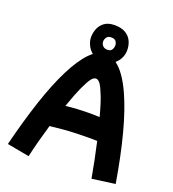

<svg xmlns="http://www.w3.org/2000/svg" viewBox="-180 -1131 1183 1316"><g transform="rotate(20 412.0 -473.0)"><path d="M439 -820Q462 -820 471 -835Q480 -850 480 -866Q480 -881 471 -895Q462 -909 436 -909Q412 -909 402 -894Q392 -879 392 -864Q392 -848 403.5 -834Q415 -820 439 -820ZM356 -505Q335 -460 300 -360Q341 -365 386.5 -367.5Q432 -370 476 -370Q513 -370 547 -368Q534 -417 522 -455Q510 -493 501 -514Q481 -566 465.5 -587Q450 -608 434 -608Q417 -608 400 -586Q383 -564 356 -505ZM355 -759Q333 -777 320 -802Q304 -833 304 -865Q304 -894 315.5 -924Q327 -954 354.5 -975Q382 -996 430 -996Q479 -996 509.5 -977.5Q540 -959 554 -929Q568 -899 568 -863Q568 -828 551 -798Q539 -777 520 -761Q587 -712 646 -582Q741 -372 807 25L639 48Q628 -15 614.5 -81Q601 -147 587 -209Q564 -210 538 -210Q491 -210 439.5 -208.5Q388 -207 338 -202.5Q288 -198 245 -193Q227 -132 210.5 -70Q194 -8 181 50L19 20Q65 -165 114.5 -314Q164 -463 217.5 -569.5Q271 -676 327 -734Q341 -748 355 -759Z"/></g></svg>

Font: KN Bobohei
Style: Bold
Weight: 700
Designer: Kingnam Type Foundry
Version: Version 1.710;March 18, 2023